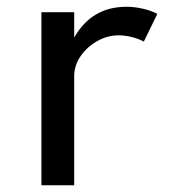

<svg xmlns="http://www.w3.org/2000/svg" viewBox="-20 -548 503 568"><path d="M102.5 0H199.5V-322.5Q199.5 -354 218.2 -381.5Q237 -409 267.2 -426.2Q297.5 -443.5 331 -443.5Q349 -443.5 369.5 -438.5Q390 -433.5 405.5 -425L445.5 -507Q427.5 -516.5 402.8 -522.2Q378 -528 354 -528Q251.5 -528 199.5 -437V-512H102.5Z"/></svg>

Font: Spartan Medium
Style: Regular
Weight: 500
Designer: Matt Bailey, Mirko Velimirovic
Foundry: Matt Bailey
Version: Version 1.003; ttfautohint (v1.8.3)